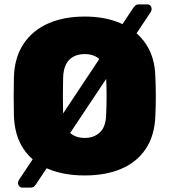

<svg xmlns="http://www.w3.org/2000/svg" viewBox="-20 -785 767 870"><path d="M364 10Q268 10 197.5 -20Q127 -50 86.5 -110.5Q46 -171 43 -261Q42 -303 42 -347.5Q42 -392 43 -436Q46 -525 86.5 -586Q127 -647 198 -678.5Q269 -710 364 -710Q458 -710 529 -678.5Q600 -647 641 -586Q682 -525 684 -436Q686 -392 686 -347.5Q686 -303 684 -261Q681 -171 640.5 -110.5Q600 -50 529.5 -20Q459 10 364 10ZM364 -160Q406 -160 433 -185.5Q460 -211 461 -267Q463 -310 463 -350.5Q463 -391 461 -433Q460 -470 447.5 -494Q435 -518 413.5 -529Q392 -540 364 -540Q336 -540 314 -529Q292 -518 279.5 -494Q267 -470 266 -433Q265 -391 265 -350.5Q265 -310 266 -267Q268 -211 294.5 -185.5Q321 -160 364 -160ZM81 65Q69 65 63.5 53.5Q58 42 68 27L585 -751Q587 -754 592.5 -759.5Q598 -765 608 -765H648Q661 -765 665.5 -753Q670 -741 662 -729L143 50Q141 53 135.5 59Q130 65 119 65Z"/></svg>

Font: Rubik ExtraBold
Style: Regular
Weight: 800
Designer: Hubert and Fischer
Foundry: Hubert and Fischer
Version: Version 2.300;gftools[0.9.30]